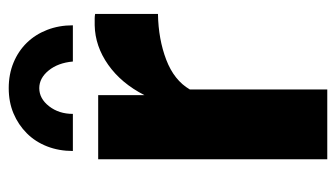

<svg xmlns="http://www.w3.org/2000/svg" viewBox="-185 -585 770 440"><g transform="rotate(-90 200.0 -365.0)"><path d="M218 -660Q194 -660 176.5 -637.5Q159 -615 159 -583H74Q74 -615 84.5 -642Q95 -669 114.5 -688.5Q134 -708 160 -719Q186 -730 218 -730Q250 -730 276.5 -719Q303 -708 322 -688.5Q341 -669 351.5 -642Q362 -615 362 -583H279Q276 -617 258.5 -638.5Q241 -660 218 -660ZM388 -388Q330 -387 283 -369Q236 -351 215 -315V0H55V-525H202V-419Q229 -472 271.5 -502Q314 -532 362 -533Q373 -533 378 -533Q383 -533 388 -532Z"/></g></svg>

Font: Oxford Sans
Style: Regular
Weight: 800
Designer: Matt McInerney, Pablo Impallari, Rodrigo Fuenzalida
Foundry: Matt McInerney, Pablo Impallari, Rodrigo Fuenzalida
Version: Version 3.000g; ttfautohint (v1.5) -l 8 -r 28 -G 28 -x 14 -D